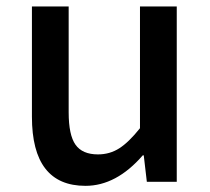

<svg xmlns="http://www.w3.org/2000/svg" viewBox="-20 -570 659 602"><path d="M248 12.7Q80.1 12.7 80.1 -204.1V-549.8H195.3V-217.8Q195.3 -146.5 216.8 -116.2Q238.3 -85.9 287.1 -85.9Q324.2 -85.9 354 -105Q383.8 -124 418.9 -168V-549.8H534.2V0H440.4L430.7 -83H427.7Q344.7 12.7 248 12.7Z"/></svg>

Font: Gen Shin Gothic Medium
Style: Regular
Weight: 500
Designer: [Source Han Sans]
Ryoko NISHIZUKA  (kana & ideographs); Paul D. Hunt (Latin, Greek & Cyrillic); Wenlong ZHANG  (bopomofo
Version: Version 1.002.20150607